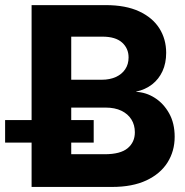

<svg xmlns="http://www.w3.org/2000/svg" viewBox="-38 -739 730 759"><path d="M86.9 0V-718.8H379.5Q459 -718.8 512.2 -694Q565.4 -669.2 592.2 -626.6Q618.9 -584 618.9 -530.1Q618.9 -489.3 604.4 -457.7Q589.9 -426.1 563.3 -405.4Q536.7 -384.8 500.4 -376.8V-375.8Q539.3 -374.2 573.9 -352.2Q608.6 -330.2 630.6 -291Q652.5 -251.9 652.5 -198.4Q652.5 -141.6 624.2 -96.7Q595.9 -51.8 540.7 -25.9Q485.5 0 404.7 0ZM243.6 -129.3H376Q438 -129.3 466.6 -153.1Q495.1 -176.9 495.1 -216Q495.1 -245 481.4 -266.8Q467.8 -288.7 441.9 -301.2Q416.1 -313.7 379.3 -313.7H243.6ZM243.6 -423.8H364.6Q395.8 -423.8 419.6 -434.5Q443.5 -445.2 456.9 -465.1Q470.3 -485 470.3 -511.9Q470.3 -547.9 444.4 -571Q418.5 -594.1 367.2 -594.1H243.6ZM-17.8 -175.4V-264.3H332.4V-175.4Z"/></svg>

Font: Inter Display V
Style: Regular
Weight: 400
Designer: Rasmus Andersson
Foundry: rsms
Version: Version 3.015;git-src